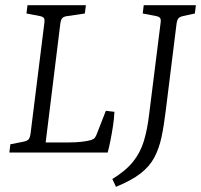

<svg xmlns="http://www.w3.org/2000/svg" viewBox="-20 -588 775 740"><path d="M388 -161 421 -157Q420 -132 415.5 -102.5Q411 -73 405.5 -45.5Q400 -18 395 0H16L20 -32L71 -42Q86 -45 91 -52Q96 -59 98 -75L151 -500Q153 -513 149 -518.5Q145 -524 134 -526L82 -536L86 -568H311L307 -536L240 -526Q228 -525 221 -519Q214 -513 212 -493L156 -39H245Q272 -39 294 -41.5Q316 -44 330 -48Q342 -52 345.5 -57Q349 -62 352 -69ZM735 -568 731 -536 685 -526Q672 -523 667 -516.5Q662 -510 660 -493L619 -163Q612 -104 602.5 -59.5Q593 -15 574.5 19.5Q556 54 521 81Q486 108 427 132L413 102Q465 70 493 35Q521 0 534.5 -44.5Q548 -89 555 -149L599 -500Q601 -513 597 -518.5Q593 -524 582 -526L530 -536L534 -568Z"/></svg>

Font: Rasa Light
Style: Italic
Weight: 300
Italic angle: -7.10001°
Designer: Anna Giedrys (Yrsa+Rasa design), David Brezina (Yrsa art-direction, Rasa art-direction, design)
Foundry: Rosetta Type Foundry
Version: Version 2.004